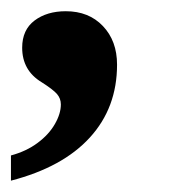

<svg xmlns="http://www.w3.org/2000/svg" viewBox="-41 -167 311 342"><path d="M167.5 -51.8Q167.5 24.9 119.1 77.9Q70.8 130.9 -21.5 154.8V109.9Q5.9 102.5 25.9 87.6Q45.9 72.8 56.6 54.2Q67.4 35.6 67.4 19Q67.4 8.3 60.3 0.2Q53.2 -7.8 33.2 -20.5Q-1.5 -41.5 -1.5 -82Q-1.5 -113.8 20.5 -130.4Q42.5 -147 76.2 -147Q117.2 -147 142.3 -120.6Q167.5 -94.2 167.5 -51.8Z"/></svg>

Font: Tinos
Style: Bold Italic
Weight: 700
Italic angle: -16.333°
Designer: Steve Matteson
Foundry: Monotype Imaging Inc.
Version: Version 1.23